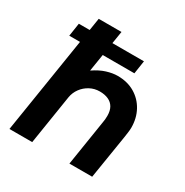

<svg xmlns="http://www.w3.org/2000/svg" viewBox="-168 -866 964 1001"><g transform="rotate(30 314.5 -365.0)"><path d="M52 -577 64 -656H456L444 -577ZM25 0 141 -730H278L238 -481L237 -474Q275 -500 310.5 -511Q346 -522 376 -522Q435 -522 479 -496Q523 -470 547.5 -425Q572 -380 572 -323Q572 -310 569.5 -292.5Q567 -275 565 -261L523 0H386L429 -272Q431 -282 432 -292.5Q433 -303 433 -314Q433 -345 421.5 -365Q410 -385 388 -395Q366 -405 336 -405Q304 -405 277 -390.5Q250 -376 232 -351.5Q214 -327 209 -297L162 0Z"/></g></svg>

Font: MuseoModerno SemiBold
Style: Italic
Weight: 600
Italic angle: -9°
Designer: Pablo Cosgaya, Héctor Gatti, Marcela Romero, and the Authors of The MuseoModerno Project.
Foundry: Omnibus-Type Team
Version: Version 1.003